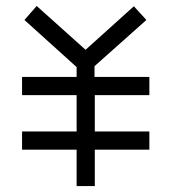

<svg xmlns="http://www.w3.org/2000/svg" viewBox="-20 -673 580 644"><path d="M267 -506 429 -652 471 -606 297 -451V-415H481V-354H298V-232H481V-171H298V-49H237V-171H54V-232H237V-354H54V-415H237V-448L62 -606L103 -653Z"/></svg>

Font: IBM 3270
Style: Regular
Weight: 400
Monospace: yes
Version: Version 2.3.1